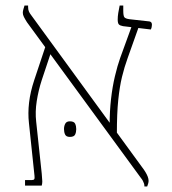

<svg xmlns="http://www.w3.org/2000/svg" viewBox="-20 -667 619 690"><path d="M499 3Q499 -3 497.5 -7.5Q496 -12 493.5 -17Q491 -22 486 -28L77 -587Q70 -598 66 -606Q62 -614 62 -621Q62 -627 64 -633.5Q66 -640 68 -647H81V-642Q81 -632 84 -625.5Q87 -619 91 -614L490 -67Q497 -58 502.5 -49Q508 -40 511 -32Q514 -24 514 -17Q514 -13 512.5 -7.5Q511 -2 509 3ZM70 0V-20H95Q101 -20 103 -23Q105 -26 104 -35L84 -225Q80 -260 84.5 -298.5Q89 -337 103 -379L143 -499H170L130 -379Q118 -342 112 -303.5Q106 -265 110 -230L130 -43Q132 -22 132 -15Q132 -8 130 0ZM400 -185 374 -218Q374 -267 379 -311Q384 -355 393 -393Q402 -431 412 -459L456 -580H482L439 -459Q427 -426 418.5 -391Q410 -356 405 -308Q400 -260 400 -185ZM522 -561 422 -573Q411 -575 407 -579.5Q403 -584 403 -597Q403 -608 405 -620.5Q407 -633 410 -647H423V-629Q423 -610 427 -605Q431 -600 445 -598L517 -590Q522 -589 524 -586Q526 -583 526 -578Q526 -574 525 -569.5Q524 -565 522 -561ZM210 -203Q210 -214 214.5 -222.5Q219 -231 231 -231Q246 -231 250 -222.5Q254 -214 254 -203Q254 -192 250 -183.5Q246 -175 231 -175Q218 -175 214 -183.5Q210 -192 210 -203Z"/></svg>

Font: Noto Serif Hebrew Thin
Style: Regular
Weight: 250
Version: Version 2.003